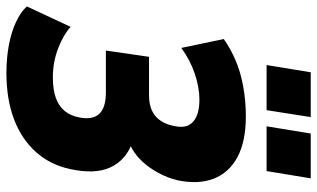

<svg xmlns="http://www.w3.org/2000/svg" viewBox="-222 -742 964 583"><g transform="rotate(90 259.5 -451.0)"><path d="M190 11Q145 11 105 3.5Q65 -4 34.5 -18.5Q4 -33 -12 -51L50 -184Q74 -162 115.5 -146Q157 -130 203 -130Q242 -130 267 -139.5Q292 -149 306 -166.5Q320 -184 325 -210Q333 -250 314.5 -270.5Q296 -291 249 -291H122L141 -422H257Q298 -422 321 -441.5Q344 -461 351 -498Q357 -524 349.5 -540.5Q342 -557 322.5 -566Q303 -575 271 -575Q234 -575 192.5 -561Q151 -547 114 -520L87 -649Q115 -669 151 -684.5Q187 -700 231 -708Q275 -716 322 -716Q398 -716 445.5 -690.5Q493 -665 511 -618.5Q529 -572 516 -509Q509 -479 493 -449.5Q477 -420 455 -397.5Q433 -375 405 -363L407 -369Q457 -349 477.5 -303Q498 -257 482 -183Q469 -122 430 -78.5Q391 -35 330.5 -12Q270 11 190 11ZM352 -779 374 -913H510L488 -779ZM166 -779 188 -913H324L303 -779Z"/></g></svg>

Font: Nunito Sans 10pt Condensed Black
Style: Italic
Weight: 900
Width: 3
Italic angle: -9°
Designer: Vernon Adams
Foundry: Vernon Adams
Version: Version 3.101;gftools[0.9.27]